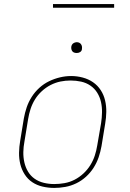

<svg xmlns="http://www.w3.org/2000/svg" viewBox="-20 -914 640 942"><path d="M246 8Q217 8 189 1.5Q161 -5 138.5 -20Q116 -35 101 -58.5Q86 -82 79.5 -109Q73 -136 73.5 -165Q74 -194 79 -223L97 -333Q102 -361 111 -387.5Q120 -414 135.5 -438.5Q151 -463 173 -483Q195 -503 221 -515.5Q247 -528 274.5 -534.5Q302 -541 329 -541Q358 -541 386 -533.5Q414 -526 436.5 -510.5Q459 -495 474 -472Q489 -449 495.5 -421.5Q502 -394 501.5 -365Q501 -336 496 -307L478 -197Q473 -169 464 -142.5Q455 -116 439.5 -91.5Q424 -67 402 -47Q380 -27 354 -14.5Q328 -2 300.5 3Q273 8 246 8ZM246 -11Q271 -11 296.5 -15.5Q322 -20 345.5 -32Q369 -44 389 -62.5Q409 -81 423 -103.5Q437 -126 445 -150.5Q453 -175 457 -200L476 -310Q480 -336 480.5 -362.5Q481 -389 475.5 -413.5Q470 -438 457 -459Q444 -480 423.5 -494Q403 -508 378 -513.5Q353 -519 326 -519Q301 -519 276.5 -514Q252 -509 228.5 -497Q205 -485 185 -466.5Q165 -448 151.5 -426Q138 -404 130 -379.5Q122 -355 118 -330L100 -220Q95 -194 94.5 -168Q94 -142 99.5 -117.5Q105 -93 117.5 -72Q130 -51 150 -37Q170 -23 195 -17Q220 -11 246 -11ZM356 -654Q350 -654 344 -656Q338 -658 334.5 -663Q331 -668 330 -674Q329 -680 330 -686Q331 -691 333.5 -695Q336 -699 339.5 -701.5Q343 -704 347.5 -705.5Q352 -707 356 -707Q363 -707 368.5 -704.5Q374 -702 377.5 -697Q381 -692 382 -686Q383 -680 382 -674Q382 -669 379.5 -665Q377 -661 373 -658.5Q369 -656 365 -655Q361 -654 356 -654ZM240 -876V-894H540V-876Z"/></svg>

Font: Iosevka Slab Thin Extended
Style: Italic
Weight: 100
Width: 7
Italic angle: -9°
Monospace: yes
Designer: Belleve Invis
Foundry: Belleve Invis
Version: Version 11.1.0; ttfautohint (v1.8.3)